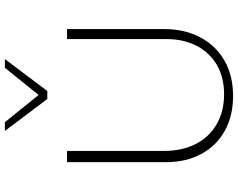

<svg xmlns="http://www.w3.org/2000/svg" viewBox="-112 -834 954 769"><g transform="rotate(-90 364.5 -450.0)"><path d="M364 7Q285 7 225 -26Q165 -59 132 -120Q99 -181 99 -262V-658H144V-270Q144 -197 171.5 -143Q199 -89 250.5 -59Q302 -29 371 -29Q439 -29 488.5 -58Q538 -87 565 -139Q592 -191 592 -261V-658H632V-269Q632 -186 598.5 -123.5Q565 -61 505 -27Q445 7 364 7ZM352 -737 361 -763 477 -907H512L384 -737ZM352 -737 224 -907H259L376 -762L384 -737Z"/></g></svg>

Font: Ysabeau SC ExtraLight
Style: Regular
Weight: 250
Designer: Christian Thalmann (Catharsis Fonts)
Version: Version 2.001;gftools[0.9.30]; featfreeze: smcp